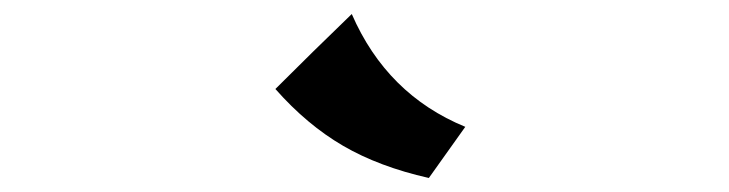

<svg xmlns="http://www.w3.org/2000/svg" viewBox="-20 -820 1040 274"><path d="M644 -639Q619 -604 592 -566Q521 -582 469.5 -612Q418 -642 373 -693Q426 -746 482 -800Q532 -685 644 -639Z"/></svg>

Font: LONDON PRESLEY
Style: Regular
Weight: 400
Version: Version 001.000